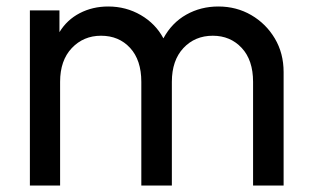

<svg xmlns="http://www.w3.org/2000/svg" viewBox="-20 -571 953 591"><path d="M72 0H165V-319Q165 -385 201 -423Q237 -461 291 -461Q346 -461 380.5 -423.5Q415 -386 415 -319V0H509V-319Q509 -385 544.5 -423Q580 -461 635 -461Q689 -461 724 -423.5Q759 -386 759 -319V0H853V-349Q853 -407 826 -452.5Q799 -498 753.5 -524.5Q708 -551 652 -551Q598 -551 553.5 -526Q509 -501 483 -453Q459 -498 413.5 -524.5Q368 -551 313 -551Q265 -551 225.5 -530.5Q186 -510 163 -472V-539H72Z"/></svg>

Font: Plus Jakarta Sans Medium
Style: Regular
Weight: 500
Designer: Gumpita Rahayu
Foundry: Tokotype
Version: Version 2.004; ttfautohint (v1.8.3)